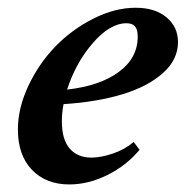

<svg xmlns="http://www.w3.org/2000/svg" viewBox="-20 -472 486 503"><path d="M161.6 11.2Q100.6 11.2 63.7 -27.1Q26.9 -65.4 26.9 -132.8Q26.9 -189 54.4 -247.3Q82 -305.7 125.2 -350.3Q168.5 -395 224.9 -423.3Q281.2 -451.7 335.4 -451.7Q386.2 -451.7 416.3 -426.5Q446.3 -401.4 446.3 -361.8Q446.3 -315.4 406.2 -280Q366.2 -244.6 299.3 -224.6Q232.4 -204.6 146.5 -199.2Q142.1 -176.8 142.1 -154.3Q142.1 -106.4 162.6 -82.8Q183.1 -59.1 219.7 -59.1Q244.1 -59.1 275.9 -69.8Q307.6 -80.6 330.1 -100.1L345.7 -79.6Q311 -38.1 261.2 -13.4Q211.4 11.2 161.6 11.2ZM311.5 -411.1Q268.1 -411.1 223.1 -359.1Q178.2 -307.1 155.8 -237.3Q242.2 -247.1 291.5 -283.7Q340.8 -320.3 340.8 -376Q340.8 -394.5 333.7 -402.8Q326.7 -411.1 311.5 -411.1Z"/></svg>

Font: Elstob 10pt
Style: Bold Italic
Weight: 700
Italic angle: -20°
Designer: Peter S. Baker
Version: Version 1.015